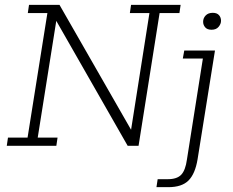

<svg xmlns="http://www.w3.org/2000/svg" viewBox="-20 -603 962 794"><path d="M8 0 13 -34H94L176 -549H95L100 -583H226L532 -49L516 -28L598 -549H517L522 -583H727L722 -549H640L553 0H508L204 -532L215 -531L136 -34H218L213 0ZM627 171 632 138H674Q712 138 729.5 119.5Q747 101 753 57L819 -361H736L742 -394H869L797 56Q787 116 759.5 143.5Q732 171 676 171ZM855 -480Q837 -480 828.5 -490Q820 -500 820 -513Q820 -528 830.5 -539Q841 -550 860 -550Q877 -550 885.5 -540.5Q894 -531 894 -517Q894 -504 884 -492Q874 -480 855 -480Z"/></svg>

Font: Rokkitt SemiBold ExtraLight
Style: Italic
Weight: 250
Italic angle: -9°
Version: Version 3.103